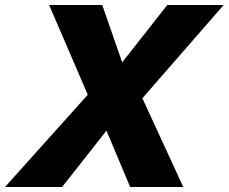

<svg xmlns="http://www.w3.org/2000/svg" viewBox="-59 -750 917 770"><path d="M838 -730 512 -356 676 0H463L368 -226L190 0H-39L293 -370L138 -730H351L431 -500L612 -730Z"/></svg>

Font: Nacelle Heavy
Style: Italic
Weight: 800
Italic angle: -12°
Designer: Sora Sagano
Foundry: Sora Sagano
Version: Version 1.000;FEAKit 1.0